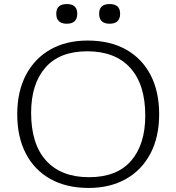

<svg xmlns="http://www.w3.org/2000/svg" viewBox="-20 -917 870 947"><path d="M412 -717Q523 -717 602 -672.5Q681 -628 723 -546.5Q765 -465 765 -354Q765 -241.5 722.2 -160Q679.5 -78.5 601.2 -34.2Q523 10 417.5 10Q307 10 228 -34.5Q149 -79 107 -160.5Q65 -242 65 -353Q65 -465.5 107.8 -547Q150.5 -628.5 228.5 -672.8Q306.5 -717 412 -717ZM419 -43Q556.5 -43 626.5 -123.8Q696.5 -204.5 696.5 -347Q696.5 -501 622.2 -582.5Q548 -664 410.5 -664Q273.5 -664 203.5 -583.2Q133.5 -502.5 133.5 -360Q133.5 -206 207.8 -124.5Q282 -43 419 -43ZM309.5 -800Q257.5 -800 257.5 -849.5Q257.5 -897 309.5 -897Q361 -897 361 -849.5Q361 -800 309.5 -800ZM520.5 -800Q469 -800 469 -849.5Q469 -897 520.5 -897Q572.5 -897 572.5 -849.5Q572.5 -800 520.5 -800Z"/></svg>

Font: Newsreader 6pt Light
Style: Regular
Weight: 300
Designer: Hugues Gentile
Foundry: Production Type
Version: Version 1.003; ttfautohint (v1.8.3)